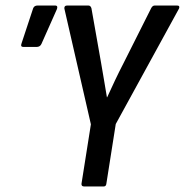

<svg xmlns="http://www.w3.org/2000/svg" viewBox="-20 -675 669 695"><path d="M285 0Q274 0 275 -10L309 -225L213 -644Q212 -655 223 -655H300Q308 -655 311 -645L346 -447Q351 -416 356.5 -385.5Q362 -355 367 -323H368Q382 -354 396.5 -384.5Q411 -415 427 -446L527 -645Q532 -655 540 -655H621Q627 -655 628.5 -652Q630 -649 628 -644L399 -226L365 -10Q364 0 355 0ZM65 -505Q53 -505 58 -518L100 -645Q104 -655 116 -655H179Q186 -655 187 -651Q188 -647 186 -642L130 -516Q125 -505 112 -505Z"/></svg>

Font: Sofia Sans Condensed SemiBold
Style: Italic
Weight: 600
Italic angle: -9°
Version: Version 4.100